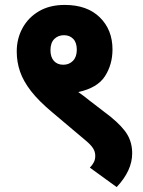

<svg xmlns="http://www.w3.org/2000/svg" viewBox="-20 -652 579 780"><path d="M48 -443Q48 -495 71.5 -538Q95 -581 138.5 -606.5Q182 -632 243 -632Q334 -632 385.5 -581.5Q437 -531 437 -451Q437 -390 406.5 -342.5Q376 -295 298 -278Q310 -270 321.5 -261Q333 -252 343 -244L429 -178Q479 -137 498 -104Q517 -71 517 -29Q517 41 454 108L345 29Q355 19 361 7.5Q367 -4 367 -19Q367 -36 357.5 -50.5Q348 -65 326 -83L192 -196Q137 -242 106 -282Q75 -322 61.5 -361Q48 -400 48 -443ZM185 -448Q185 -420 199 -404.5Q213 -389 237 -389Q261 -389 276.5 -405Q292 -421 292 -450Q292 -479 277.5 -494Q263 -509 240 -509Q216 -509 200.5 -493.5Q185 -478 185 -448Z"/></svg>

Font: Noto Sans Devanagari SemiCondensed ExtraBold
Style: Regular
Weight: 800
Width: 4
Designer: Jelle Bosma - Monotype Design Team
Foundry: Monotype Imaging Inc.
Version: Version 2.004; ttfautohint (v1.8.4.7-5d5b)